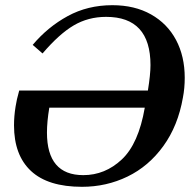

<svg xmlns="http://www.w3.org/2000/svg" viewBox="-20 -700 754 740"><path d="M34 -217Q34 -252 40 -289Q44 -316 54 -351H550Q560 -413 560 -449Q560 -635 389 -635Q320 -635 264 -602Q208 -569 144 -494L106 -527Q164 -596 241 -638Q318 -680 413 -680Q499 -680 562 -644.5Q625 -609 658.5 -546Q692 -483 692 -400Q692 -360 685 -324Q666 -215 609.5 -137Q553 -59 471.5 -19.5Q390 20 296 20Q165 20 99.5 -41Q34 -102 34 -217ZM538 -285H170Q161 -231 161 -189Q161 -25 301 -25Q385 -25 449.5 -85.5Q514 -146 538 -285Z"/></svg>

Font: Philosopher
Style: Bold Italic
Weight: 700
Italic angle: -10°
Designer: Jovanny Lemonad
Foundry: Jovanny Lemonad
Version: Version 2.000